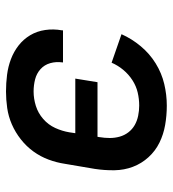

<svg xmlns="http://www.w3.org/2000/svg" viewBox="12 -580 576 640"><g transform="rotate(-90 300.0 -260.0)"><path d="M268 8Q235 8 203.5 2.5Q172 -3 144.5 -16.5Q117 -30 96 -53Q75 -76 64 -105Q53 -134 52.5 -166.5Q52 -199 57 -232L74 -332Q78 -359 88 -386Q98 -413 115 -436.5Q132 -460 155.5 -478.5Q179 -497 205.5 -508.5Q232 -520 260 -524Q288 -528 315 -528Q343 -528 370.5 -524.5Q398 -521 423 -511.5Q448 -502 468.5 -486Q489 -470 502.5 -447.5Q516 -425 520 -397.5Q524 -370 519 -342Q519 -341 519 -340Q519 -339 519 -338H412Q412 -339 412 -339.5Q412 -340 412 -340Q415 -361 409.5 -380.5Q404 -400 389.5 -413Q375 -426 355.5 -431Q336 -436 315 -436Q291 -436 267 -428.5Q243 -421 223.5 -404Q204 -387 193.5 -364Q183 -341 179 -317L176 -297H358L346 -223H164L163 -217Q160 -199 160 -182Q160 -165 164.5 -149Q169 -133 179 -120Q189 -107 203 -99Q217 -91 234 -87.5Q251 -84 268 -84Q290 -84 311.5 -89Q333 -94 352.5 -106.5Q372 -119 387 -137Q402 -155 411 -176L506 -143Q491 -109 466 -79Q441 -49 408.5 -29Q376 -9 340 -0.5Q304 8 268 8Z"/></g></svg>

Font: Iosevka SS04 Semibold Extended
Style: Italic
Weight: 600
Width: 7
Italic angle: -9°
Monospace: yes
Designer: Belleve Invis
Foundry: Belleve Invis
Version: Version 19.0.0; ttfautohint (v1.8.4)